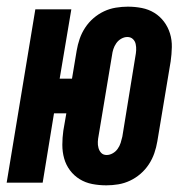

<svg xmlns="http://www.w3.org/2000/svg" viewBox="-38 -548 558 576"><path d="M281 8Q259 8 238.5 4Q218 0 201 -10.5Q184 -21 172 -37Q160 -53 154.5 -72.5Q149 -92 149 -113.5Q149 -135 152 -156L161 -208H124L90 0H-18L68 -520H176L141 -312H178L192 -396Q195 -414 201 -431.5Q207 -449 217.5 -465Q228 -481 242.5 -493.5Q257 -506 274 -514Q291 -522 309.5 -525Q328 -528 345 -528Q345 -528 345.5 -528Q346 -528 346 -528Q367 -528 387.5 -524Q408 -520 425 -509.5Q442 -499 454 -483Q466 -467 472 -447.5Q478 -428 477.5 -406.5Q477 -385 474 -364L434 -124Q431 -106 425 -88.5Q419 -71 408.5 -55Q398 -39 383.5 -26.5Q369 -14 352 -6Q335 2 317 5Q299 8 281 8Q281 8 281 8Q281 8 281 8ZM282 -83Q291 -83 300 -88Q309 -93 315 -101.5Q321 -110 324 -119.5Q327 -129 329 -138L368 -378Q370 -388 370.5 -397.5Q371 -407 369 -416Q367 -425 360.5 -431Q354 -437 344 -437Q335 -437 326 -432Q317 -427 311 -418.5Q305 -410 302 -400.5Q299 -391 298 -382L258 -142Q256 -132 255.5 -122.5Q255 -113 257.5 -104Q260 -95 266 -89Q272 -83 282 -83Z"/></svg>

Font: Iosevka SS04 Extrabold Oblique
Style: Regular
Weight: 800
Italic angle: -9°
Monospace: yes
Designer: Belleve Invis
Foundry: Belleve Invis
Version: Version 19.0.0; ttfautohint (v1.8.4)